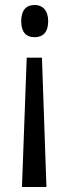

<svg xmlns="http://www.w3.org/2000/svg" viewBox="-20 -561 275 769"><path d="M173 -476C173 -520 150 -541 119 -541C83 -541 65 -518 65 -476C65 -434 83 -412 119 -412C151 -412 173 -431 173 -476ZM87 -330 68 188H166L148 -330Z"/></svg>

Font: Noto Sans Lao Looped ExtraCondensed
Style: Regular
Weight: 400
Width: 2
Designer: Mark Frömberg, Ben Mitchell
Foundry: The Fontpad Ltd
Version: Version 1.002